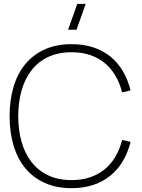

<svg xmlns="http://www.w3.org/2000/svg" viewBox="-20 -965 740 1000"><path d="M334.5 -810 382.5 -945H426.5L378.5 -810ZM353 15Q272.5 15 212 -12.8Q151.5 -40.5 111 -90Q70.5 -139.5 50.2 -208.5Q30 -277.5 30 -360Q30 -442.5 50.2 -511.5Q70.5 -580.5 111 -630Q151.5 -679.5 212 -707.2Q272.5 -735 353 -735Q416 -735 466.8 -718Q517.5 -701 556 -669.5Q594.5 -638 620.5 -593.5Q646.5 -549 660 -494L616 -484Q604 -531.5 581.5 -570.2Q559 -609 526 -636.2Q493 -663.5 449.8 -678.2Q406.5 -693 353 -693Q283.5 -693 231.5 -668.5Q179.5 -644 144.8 -599.8Q110 -555.5 92.5 -494.2Q75 -433 75 -360Q75 -287 92.5 -225.8Q110 -164.5 144.8 -120.2Q179.5 -76 231.5 -51.5Q283.5 -27 353 -27Q406.5 -27 449.8 -41.8Q493 -56.5 526 -83.8Q559 -111 581.5 -149.8Q604 -188.5 616 -236L660 -226Q646.5 -171.5 620.5 -127Q594.5 -82.5 556 -51Q517.5 -19.5 466.8 -2.2Q416 15 353 15Z"/></svg>

Font: Vela Sans ExtLt
Style: Regular
Weight: 200
Designer: Principal design: Mikhail Sharanda - project Manrope.
Design modification: Ravid Balaliev
Foundry: Mikhail Sharanda
Version: Version 1.001